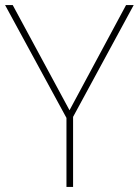

<svg xmlns="http://www.w3.org/2000/svg" viewBox="-20 -734 545 754"><path d="M253 -301 475 -714H505L267 -275V0H241V-271L0 -714H30Z"/></svg>

Font: Noto Sans Devanagari Thin
Style: Regular
Weight: 100
Designer: Jelle Bosma - Monotype Design Team
Foundry: Monotype Imaging Inc.
Version: Version 2.004; ttfautohint (v1.8.4.7-5d5b)